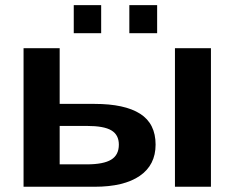

<svg xmlns="http://www.w3.org/2000/svg" viewBox="-20 -712 894 732"><path d="M340.3 -315.9Q455.1 -315.9 514.2 -278.3Q573.2 -240.7 573.2 -160.6Q573.2 -83 512.9 -41.5Q452.6 0 340.8 0H69.8V-528.3H207.5V-315.9ZM207.5 -85.4H311Q374.5 -85.4 403.8 -103.3Q433.1 -121.1 433.1 -160.6Q433.1 -197.8 404.8 -214.8Q376.5 -231.9 311.5 -231.9H207.5ZM647 0V-528.3H784.2V0ZM473.1 -585.4V-692.4H579.1V-585.4ZM261.2 -585.4V-692.4H365.7V-585.4Z"/></svg>

Font: Arial
Style: Bold
Weight: 700
Designer: Steve Matteson
Foundry: Ascender Corporation
Version: Version 2.00.3